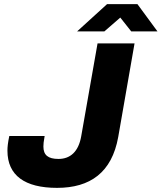

<svg xmlns="http://www.w3.org/2000/svg" viewBox="-20 -897 782 929"><path d="M353 -745H485L562 -812L615 -745H742L645 -877H498ZM256 12C416 12 521 -62 552 -234L631 -687H452L373 -238C360 -163 320 -128 263 -128C212 -128 190 -147 190 -188C190 -198 191 -213 196 -239H25C18 -206 16 -186 16 -168C16 -48 100 12 256 12Z"/></svg>

Font: Archivo ExtraBold
Style: Italic
Weight: 800
Italic angle: -10°
Designer: Hector Gatti
Foundry: Omnibus-Type
Version: Version 2.001